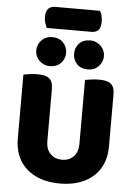

<svg xmlns="http://www.w3.org/2000/svg" viewBox="-66 -1069 795 1133"><g transform="rotate(5 332.0 -502.0)"><path d="M602 -224Q602 -170 583.5 -125.5Q565 -81 530 -49.5Q495 -18 445 -1Q395 16 332 16Q269 16 219 -1Q169 -18 134 -49.5Q99 -81 80.5 -125.5Q62 -170 62 -224V-606Q73 -608 97 -611.5Q121 -615 143 -615Q166 -615 183.5 -611.5Q201 -608 213 -599Q225 -590 231 -574Q237 -558 237 -532V-227Q237 -179 263.5 -152Q290 -125 332 -125Q375 -125 401 -152Q427 -179 427 -227V-606Q438 -608 462 -611.5Q486 -615 508 -615Q531 -615 548.5 -611.5Q566 -608 578 -599Q590 -590 596 -574Q602 -558 602 -532ZM175 -892Q170 -903 164.5 -919.5Q159 -936 159 -954Q159 -991 174 -1005.5Q189 -1020 214 -1020H479Q487 -1009 491 -992.5Q495 -976 495 -958Q495 -921 480.5 -906.5Q466 -892 441 -892ZM125 -755Q125 -790 150 -815.5Q175 -841 212 -841Q254 -841 278 -815.5Q302 -790 302 -755Q302 -720 278 -694.5Q254 -669 212 -669Q194 -669 178 -676Q162 -683 150 -694.5Q138 -706 131.5 -721.5Q125 -737 125 -755ZM349 -755Q349 -790 372.5 -815.5Q396 -841 438 -841Q457 -841 473 -834Q489 -827 501 -815Q513 -803 519.5 -787.5Q526 -772 526 -755Q526 -720 501 -694.5Q476 -669 438 -669Q396 -669 372.5 -694.5Q349 -720 349 -755Z"/></g></svg>

Font: Baloo Bhai
Style: Regular
Weight: 400
Designer: Supriya Tembe, Noopur Datye and Ek Type
Foundry: Ek Type
Version: Version 1.100;PS 1.000;hotconv 1.0.88;makeotf.lib2.5.647800;